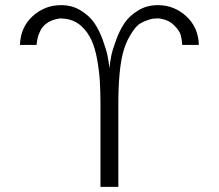

<svg xmlns="http://www.w3.org/2000/svg" viewBox="-20 -731 857 751"><path d="M58.1 -555.2Q60.1 -624 107.4 -667.5Q154.8 -710.9 219.2 -710.9Q262.2 -710.9 296.1 -689.9Q330.1 -668.9 349.1 -640.9Q368.2 -612.8 382.1 -574.5Q396 -536.1 400.9 -511.5Q405.8 -486.8 408.2 -463.9Q410.2 -486.8 415 -511.5Q419.9 -536.1 434.1 -574.5Q448.2 -612.8 467 -640.9Q485.8 -668.9 520 -689.9Q554.2 -710.9 597.2 -710.9Q661.1 -710.9 708.5 -667.5Q755.9 -624 757.8 -555.2H692.9Q691.9 -575.2 687 -593.5Q682.1 -611.8 659.2 -633.8Q636.2 -655.8 598.1 -659.2Q582 -658.2 576.4 -657.7Q570.8 -657.2 549.3 -649.2Q527.8 -641.1 515.4 -628.7Q502.9 -616.2 487.1 -589.1Q471.2 -562 460.9 -523.9Q442.9 -454.1 442.9 -323.2V0H373V-321.8Q373 -371.6 370.6 -411.9Q368.2 -452.1 360.1 -497.6Q352.1 -543 337.6 -574.5Q323.2 -606 298.1 -628.9Q272.9 -651.9 237.8 -657.2L217.8 -659.2Q189 -656.2 168.5 -643.6Q147.9 -630.9 138.9 -613Q129.9 -595.2 127 -581.5Q124 -567.9 123 -555.2Z"/></svg>

Font: CMU Bright
Style: Roman
Weight: 500
Version: Version 0.7.0